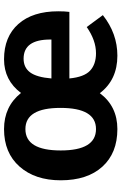

<svg xmlns="http://www.w3.org/2000/svg" viewBox="155 -741 602 952"><g transform="rotate(-90 456.0 -265.0)"><path d="M292 -90Q397 -90 397 -266Q397 -440 292 -440Q186 -440 186 -265Q186 -90 292 -90ZM736 -311V-317Q736 -449 641 -449Q597 -449 573 -416.5Q549 -384 543 -311ZM876 -277Q876 -244 873 -222H543Q550 -149 581.5 -119.5Q613 -90 668 -90Q732 -90 798 -136L857 -56Q766 16 656 16Q536 16 470 -71Q405 16 292 16Q173 16 105.5 -58.5Q38 -133 38 -265Q38 -392 106 -469Q174 -546 292 -546Q404 -546 471 -462Q534 -546 638 -546Q750 -546 813 -475Q876 -404 876 -277Z"/></g></svg>

Font: FiraSans
Style: Regular
Weight: 600
Designer: Carrois Corporate & Edenspiekermann AG
Foundry: Carrois Corporate GbR & Edenspiekermann AG
Version: Version 3.106;PS 003.106;hotconv 1.0.70;makeotf.lib2.5.58329